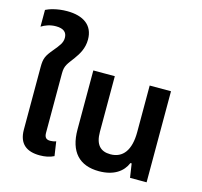

<svg xmlns="http://www.w3.org/2000/svg" viewBox="-113 -919 1109 1053"><g transform="rotate(15 441.0 -392.5)"><path d="M200 9C229 9 257 4 280 -8L268 -89C258 -85 246 -83 235 -83C212 -83 202 -94 202 -120V-457C202 -503 217 -514 248 -557C269 -586 292 -622 292 -673C292 -754 234 -794 142 -794C83 -794 39 -778 22 -769V-674C43 -687 70 -698 104 -698C148 -698 167 -680 167 -649C167 -620 150 -601 124 -569C88 -526 80 -510 80 -460V-105C80 -24 126 9 200 9Z M536 9C621 9 671 -28 692 -79H699L711 0H805V-517H684V-253C684 -150 644 -97 573 -97C516 -97 486 -129 486 -201V-517H364V-182C364 -55 425 9 536 9Z"/></g></svg>

Font: Noto Sans Thai UI SemiCondensed Semi
Style: Regular
Weight: 600
Width: 4
Designer: Monotype Design Team
Foundry: Monotype Imaging Inc.
Version: Version 1.901